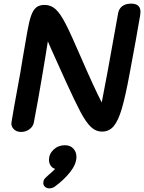

<svg xmlns="http://www.w3.org/2000/svg" viewBox="-20 -734 792 1055"><path d="M752 -668Q752 -663 750 -649Q729 -524 692 -328Q669 -204 649.5 -137.5Q630 -71 605 -41Q580 -11 541 -11Q506 -11 479 -37Q452 -63 423 -117.5Q394 -172 341 -288L262 -463L243 -507Q243 -507 228 -414L213 -324Q189 -181 166 -61Q162 -39 142 -24Q122 -9 96 -9Q70 -9 55 -25Q40 -41 43 -61Q57 -147 69 -210Q89 -321 92 -336Q90 -325 106 -421Q130 -557 130 -560Q140 -617 151 -648Q162 -679 179 -693Q196 -707 225 -707Q260 -707 286 -683Q312 -659 341 -602.5Q370 -546 423 -423Q498 -250 539 -171L573 -350L629 -661Q633 -685 651 -699.5Q669 -714 701 -714Q752 -714 752 -668ZM400 128Q400 168 365 212Q330 256 280 292Q267 301 250 301Q238 301 228 293Q218 285 218 272Q218 255 228 245L245 229Q270 208 283 194Q268 190 258.5 176Q249 162 249 145Q249 112 274.5 88Q300 64 337 64Q366 64 383 82.5Q400 101 400 128Z"/></svg>

Font: Mali SemiBold
Style: Italic
Weight: 600
Italic angle: -10°
Version: Version 1.000; ttfautohint (v1.6)